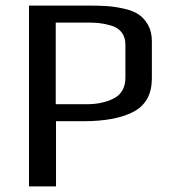

<svg xmlns="http://www.w3.org/2000/svg" viewBox="-20 -669 610 689"><path d="M525 -521V-388Q525 -304 461 -269Q397 -234 278 -234H181V0H84V-649H296Q336 -649 365 -647Q394 -645 426.5 -637.5Q459 -630 478.5 -616.5Q498 -603 511.5 -579Q525 -555 525 -521ZM430 -391V-509Q430 -536 416 -553.5Q402 -571 376 -578Q350 -585 332.5 -586.5Q315 -588 289 -588H180V-295H291Q349 -295 389.5 -316.5Q430 -338 430 -391Z"/></svg>

Font: Play
Style: Regular
Weight: 400
Designer: Jonas Hecksher
Foundry: Jonas Hecksher, Playtypeª, e-types AS
Version: Version 1.002